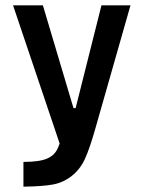

<svg xmlns="http://www.w3.org/2000/svg" viewBox="-20 -495 540 721"><path d="M29 -475H141L256 -89H264L361 -475H470L338 -12Q317 62 299 101.5Q281 141 249 166Q217 191 178 198Q139 205 68 206V113Q129 113 158 100Q187 87 198 59L204 44Z"/></svg>

Font: Lekton
Style: Bold
Weight: 700
Designer: Paolo Mazzetti, Luciano Perondi, Raffaele Flato, Elena Papassissa, Emilio Macchia, Michela Povoleri, Tobias Seemiller, R
Version: Version 34.000